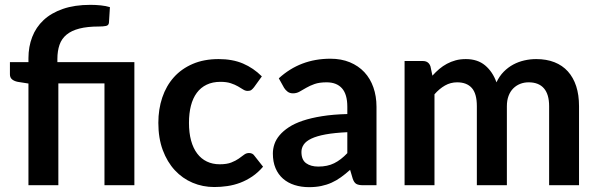

<svg xmlns="http://www.w3.org/2000/svg" viewBox="-20 -765 2468 793"><path d="M97.5 0V-420L53 -427Q38.5 -430 29.8 -437.2Q21 -444.5 21 -458V-508.5H97.5V-525Q97.5 -572 113 -612.2Q128.5 -652.5 160 -682Q191.5 -711.5 239.8 -728.2Q288 -745 353.5 -745Q374.5 -745 396.2 -742.8Q418 -740.5 434 -735.5L430 -671.5Q429 -660 417.5 -657.8Q406 -655.5 389 -655.5Q340.5 -655.5 307.8 -647Q275 -638.5 254.8 -621.8Q234.5 -605 225.8 -579.8Q217 -554.5 217 -521V-508.5H535V0H411.5V-420.5H221V0Z M1029 -404.5Q1023.5 -397.5 1018.2 -393.5Q1013 -389.5 1003 -389.5Q993.5 -389.5 984.5 -395.2Q975.5 -401 963 -408.2Q950.5 -415.5 933.2 -421.2Q916 -427 890.5 -427Q858 -427 833.5 -415.2Q809 -403.5 792.8 -381.5Q776.5 -359.5 768.5 -328.2Q760.5 -297 760.5 -257.5Q760.5 -216.5 769.2 -184.5Q778 -152.5 794.5 -130.8Q811 -109 834.5 -97.8Q858 -86.5 887.5 -86.5Q917 -86.5 935.2 -93.8Q953.5 -101 966 -109.8Q978.5 -118.5 987.8 -125.8Q997 -133 1008.5 -133Q1023.5 -133 1031 -121.5L1066.5 -76.5Q1046 -52.5 1022 -36.2Q998 -20 972.2 -10.2Q946.5 -0.5 919.2 3.5Q892 7.5 865 7.5Q817.5 7.5 775.5 -10.2Q733.5 -28 702 -62Q670.5 -96 652.2 -145.2Q634 -194.5 634 -257.5Q634 -314 650.2 -362.2Q666.5 -410.5 698 -445.8Q729.5 -481 776 -501Q822.5 -521 883 -521Q940.5 -521 983.8 -502.5Q1027 -484 1061.5 -449.5Z M1414.5 -219Q1361 -216.5 1324.5 -209.8Q1288 -203 1266 -192.5Q1244 -182 1234.5 -168Q1225 -154 1225 -137.5Q1225 -105 1244.2 -91Q1263.5 -77 1294.5 -77Q1332.5 -77 1360.2 -90.8Q1388 -104.5 1414.5 -132.5ZM1131.5 -441.5Q1220 -522.5 1344.5 -522.5Q1389.5 -522.5 1425 -507.8Q1460.5 -493 1485 -466.8Q1509.5 -440.5 1522.2 -404Q1535 -367.5 1535 -324V0H1479Q1461.5 0 1452 -5.2Q1442.5 -10.5 1437 -26.5L1426 -63.5Q1406.5 -46 1388 -32.8Q1369.5 -19.5 1349.5 -10.5Q1329.5 -1.5 1306.8 3.2Q1284 8 1256.5 8Q1224 8 1196.5 -0.8Q1169 -9.5 1149 -27Q1129 -44.5 1118 -70.5Q1107 -96.5 1107 -131Q1107 -150.5 1113.5 -169.8Q1120 -189 1134.8 -206.5Q1149.5 -224 1173 -239.5Q1196.5 -255 1230.8 -266.5Q1265 -278 1310.5 -285.2Q1356 -292.5 1414.5 -294V-324Q1414.5 -375.5 1392.5 -400.2Q1370.5 -425 1329 -425Q1299 -425 1279.2 -418Q1259.5 -411 1244.5 -402.2Q1229.5 -393.5 1217.2 -386.5Q1205 -379.5 1190 -379.5Q1177 -379.5 1168 -386.2Q1159 -393 1153.5 -402Z M1651 0V-513H1726.5Q1750.5 -513 1758 -490.5L1766 -452.5Q1779.5 -467.5 1794.2 -480Q1809 -492.5 1825.8 -501.5Q1842.5 -510.5 1861.8 -515.8Q1881 -521 1904 -521Q1952.5 -521 1983.8 -494.8Q2015 -468.5 2030.5 -425Q2042.5 -450.5 2060.5 -468.8Q2078.5 -487 2100 -498.5Q2121.5 -510 2145.8 -515.5Q2170 -521 2194.5 -521Q2237 -521 2270 -508Q2303 -495 2325.5 -470Q2348 -445 2359.8 -409Q2371.5 -373 2371.5 -326.5V0H2248V-326.5Q2248 -375.5 2226.5 -400.2Q2205 -425 2163.5 -425Q2144.5 -425 2128.2 -418.5Q2112 -412 2099.8 -399.8Q2087.5 -387.5 2080.5 -369Q2073.5 -350.5 2073.5 -326.5V0H1949.5V-326.5Q1949.5 -378 1928.8 -401.5Q1908 -425 1868 -425Q1841 -425 1817.8 -411.8Q1794.5 -398.5 1774.5 -375.5V0Z"/></svg>

Font: LatoLatin
Style: Bold
Weight: 700
Designer: Lukasz Dziedzic with Adam Twardoch and Botio Nikoltchev
Foundry: tyPoland Lukasz Dziedzic
Version: Version 2.015; 2015-08-06; http://www.latofonts.com/